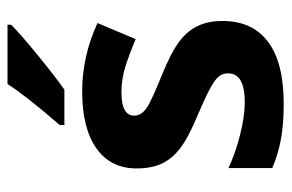

<svg xmlns="http://www.w3.org/2000/svg" viewBox="-150 -601 761 501"><g transform="rotate(-90 230.5 -350.5)"><path d="M426.3 -150.4Q426.3 -72.8 372.1 -31.7Q317.9 9.3 210 9.3Q154.8 9.3 115.7 1.7Q76.7 -5.9 42.5 -20.5V-134.8Q81.1 -116.7 129.4 -104.5Q177.7 -92.3 214.4 -92.3Q289.6 -92.3 289.6 -135.7Q289.6 -151.9 279.8 -162.1Q270 -172.4 245.4 -185.3Q220.7 -198.2 180.2 -215.3Q121.6 -239.7 94.2 -260.7Q66.9 -281.7 54.2 -308.6Q41.5 -335.4 41.5 -375Q41.5 -442.4 94 -479.5Q146.5 -516.6 242.7 -516.6Q334 -516.6 420.9 -476.6L378.9 -377Q340.8 -393.1 307.9 -403.6Q274.9 -414.1 240.2 -414.1Q179.2 -414.1 179.2 -380.9Q179.2 -362.3 199 -348.6Q218.8 -335 285.2 -308.6Q344.7 -284.2 372.3 -263.4Q399.9 -242.7 413.1 -215.3Q426.3 -188 426.3 -150.4ZM154.8 -563V-575.2Q232.9 -665.5 261.7 -711.4H416.5V-702.1Q393.1 -678.2 336.2 -631.8Q279.3 -585.4 247.1 -563Z"/></g></svg>

Font: Bpm'online Open Sans
Style: Bold
Weight: 700
Foundry: Ascender Corporation
Version: Version 1.10